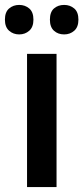

<svg xmlns="http://www.w3.org/2000/svg" viewBox="-36 -761 339 781"><path d="M194 0H74V-542H194ZM-16 -681Q-16 -712 1 -726.5Q18 -741 42 -741Q66 -741 83 -726.5Q100 -712 100 -681Q100 -651 83 -636Q66 -621 42 -621Q18 -621 1 -636Q-16 -651 -16 -681ZM167 -681Q167 -712 183.5 -726.5Q200 -741 225 -741Q249 -741 266 -726.5Q283 -712 283 -681Q283 -651 266 -636Q249 -621 225 -621Q200 -621 183.5 -636Q167 -651 167 -681Z"/></svg>

Font: Noto Sans Sinhala SemiCondensed SemiBold
Style: Regular
Weight: 600
Width: 4
Designer: Jelle Bosma - Monotype Design Team
Foundry: Monotype Imaging Inc.
Version: Version 2.006; ttfautohint (v1.8.4.7-5d5b)